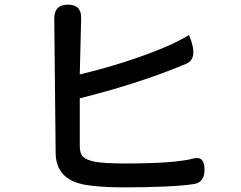

<svg xmlns="http://www.w3.org/2000/svg" viewBox="-20 -797 1040 828"><path d="M273 -777Q331 -777 330 -719L324 -476Q532 -526 697 -596Q751 -619 795 -646Q838 -545 783 -522L734 -502Q555 -431 324 -373V-168Q324 -134 339 -120Q355 -106 392 -99Q435 -92 517 -92Q738 -92 816 -114Q862 -125 862 -65Q862 -10 815 -3Q717 11 511 11Q414 11 348 0Q220 -22 220 -139L214 -717Q214 -777 273 -777Z"/></svg>

Font: Swei Half Moon CJK SC
Style: Medium
Weight: 500
Version: Version 2.071